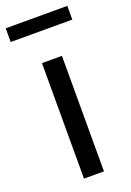

<svg xmlns="http://www.w3.org/2000/svg" viewBox="-182 -796 578 849"><g transform="rotate(-20 107.0 -371.5)"><path d="M59.5 0V-543.5H153.5V0ZM-38.5 -678.5V-743H251.5V-678.5Z"/></g></svg>

Font: Encode Sans Condensed Medium
Style: Regular
Weight: 500
Width: 3
Designer: Multiple Designers
Foundry: Impallari Type
Version: Version 3.000; ttfautohint (v1.8.3) -l 8 -r 50 -G 200 -x 14 